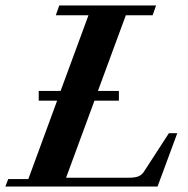

<svg xmlns="http://www.w3.org/2000/svg" viewBox="-30 -683 687 703"><path d="M-10.3 0 0 -27.3H73.7L179.2 -314.5H111.8V-350.1H191.9L293.9 -627H174.3L187 -663.1H541.5L528.8 -627H430.7L328.6 -350.1H405.3V-314.5H315.9L211.9 -32.2H439.5Q463.4 -32.2 476.3 -37.1Q489.3 -42 498.5 -56.6L588.4 -195.3H619.1L546.9 0Z"/></svg>

Font: Elstob 18pt
Style: Bold Italic
Weight: 700
Italic angle: -20°
Designer: Peter S. Baker
Version: Version 1.015